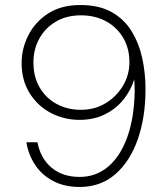

<svg xmlns="http://www.w3.org/2000/svg" viewBox="-20 -732 656 764"><path d="M297 12Q237 12 192 -11.5Q147 -35 120 -75.5Q93 -116 85 -166H129Q141 -102 185 -65Q229 -28 297 -28Q362 -28 410.5 -69Q459 -110 486.5 -186.5Q514 -263 516 -369Q516 -380 515.5 -390.5Q515 -401 514 -416Q501 -373 471.5 -336Q442 -299 397.5 -277Q353 -255 296 -255Q237 -255 184.5 -281.5Q132 -308 99 -359.5Q66 -411 66 -482Q66 -538 92.5 -591Q119 -644 171 -678Q223 -712 300 -712Q374 -712 424 -684Q474 -656 503.5 -608Q533 -560 546 -500.5Q559 -441 559 -377Q559 -265 528 -177Q497 -89 438.5 -38.5Q380 12 297 12ZM302 -295Q357 -295 400.5 -321.5Q444 -348 469.5 -391Q495 -434 495 -485Q495 -539 470.5 -581Q446 -623 402.5 -647Q359 -671 302 -671Q245 -671 202.5 -646Q160 -621 136.5 -578.5Q113 -536 113 -484Q113 -426 138 -383.5Q163 -341 206 -318Q249 -295 302 -295Z"/></svg>

Font: DM Sans 12pt ExtraLight
Style: Regular
Weight: 250
Version: Version 4.004;gftools[0.9.30]